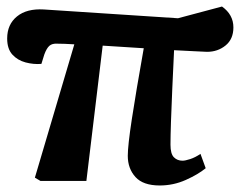

<svg xmlns="http://www.w3.org/2000/svg" viewBox="-20 -555 758 589"><path d="M470 14Q419 14 395.5 -12Q372 -38 372 -77Q372 -108 384.5 -190Q397 -272 421 -407Q390 -409 358 -411Q326 -413 295 -415L245 0H104L87 -10L208 -419Q192 -420 179.5 -420.5Q167 -421 156 -421Q140 -422 131.5 -414.5Q123 -407 116 -388L107 -359Q83 -357 58.5 -363.5Q34 -370 18 -387.5Q2 -405 2 -437Q2 -480 32 -504.5Q62 -529 114 -526L526 -499L661 -535Q696 -510 696 -471Q696 -435 672 -415.5Q648 -396 615 -396Q600 -397 573 -398Q546 -399 514 -401Q511 -339 508.5 -282.5Q506 -226 504.5 -181.5Q503 -137 503 -111Q503 -83 513.5 -72.5Q524 -62 540 -62Q548 -62 563.5 -67Q579 -72 595 -83L611 -39Q588 -20 550 -3Q512 14 470 14Z"/></svg>

Font: Literata 36pt
Style: Bold Italic
Weight: 700
Italic angle: -2°
Designer: Latin by Veronika Burian and Jose Scaglione. Greek by Irene Vlachou. Cyrillic by Vera Evstafieva
Foundry: TypeTogether
Version: Version 3.002